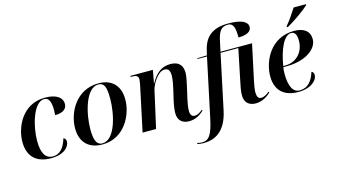

<svg xmlns="http://www.w3.org/2000/svg" viewBox="-106 -1153 3112 1775"><g transform="rotate(-15 1450.0 -265.0)"><path d="M255 10C385 10 436 -55 436 -104C436 -123 425 -134 412 -139C385 -44 336 -2 278 -2C206 -2 171 -59 171 -179C171 -320 232 -535 333 -535C376 -535 396 -497 396 -416C396 -396 395 -379 394 -365C476 -365 508 -400 508 -444C508 -498 461 -546 344 -546C123 -546 37 -339 37 -204C37 -57 123 10 255 10Z M747 10C961 10 1058 -194 1058 -337C1058 -485 968 -546 857 -546C640 -546 540 -348 540 -199C540 -59 624 10 747 10ZM749 0C699 0 674 -42 674 -154C674 -298 729 -536 852 -536C904 -536 925 -500 925 -383C925 -233 872 0 749 0Z M1578 10C1643 10 1689 -23 1721 -54L1715 -62C1695 -44 1668 -26 1641 -26C1612 -26 1598 -46 1598 -83C1598 -114 1604 -150 1612 -187L1642 -319C1649 -354 1660 -399 1660 -432C1660 -495 1631 -546 1545 -546C1462 -546 1406 -505 1354 -412H1352L1375 -536H1160L1159 -526H1173C1211 -526 1232 -517 1232 -485C1232 -477 1229 -456 1226 -438L1133 0H1262L1341 -352C1352 -402 1413 -511 1479 -511C1524 -511 1530 -472 1530 -440C1530 -401 1517 -342 1511 -315L1488 -217C1476 -162 1471 -125 1471 -94C1471 -31 1507 10 1578 10Z M1653 240C1761 240 1868 190 1909 -3L2020 -526H2190L2129 -230C2119 -183 2109 -138 2109 -94C2109 -29 2147 10 2215 10C2279 10 2330 -25 2361 -56L2355 -64C2331 -45 2307 -27 2276 -27C2249 -27 2237 -47 2236 -87C2235 -111 2244 -161 2250 -190L2324 -536H2022L2040 -620C2060 -719 2084 -760 2152 -760C2206 -760 2217 -709 2217 -620C2290 -620 2342 -642 2342 -688C2342 -735 2291 -770 2157 -770C2005 -770 1931 -704 1903 -582L1892 -536L1800 -533L1798 -526H1890L1772 30C1741 180 1709 230 1642 230C1627 230 1607 226 1596 223L1593 232C1606 236 1633 240 1653 240Z M2675 -607 2673 -596H2685C2754 -634 2864 -713 2897 -746L2900 -756H2781C2753 -712 2710 -647 2675 -607ZM2622 10C2750 10 2808 -57 2808 -102C2808 -124 2799 -135 2786 -139C2761 -57 2717 -1 2639 -1C2576 -1 2541 -61 2541 -188C2541 -203 2543 -232 2546 -248H2582C2750 -248 2876 -328 2876 -429C2876 -505 2821 -546 2728 -546C2498 -546 2407 -336 2407 -197C2407 -57 2491 10 2622 10ZM2568 -258H2548C2572 -404 2625 -534 2697 -534C2730 -534 2749 -509 2749 -448C2749 -337 2673 -258 2568 -258Z"/></g></svg>

Font: Noto Serif Display SemiBold
Style: Italic
Weight: 600
Italic angle: -12°
Designer: Monotype Design Team
Foundry: Monotype Imaging Inc.
Version: Version 2.009